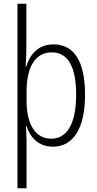

<svg xmlns="http://www.w3.org/2000/svg" viewBox="-20 -780 525 1034"><path d="M438 -270C438 -450 379 -541 268 -541C183 -541 141 -485 120 -419H118C121 -455 122 -500 122 -532V-760H74V234H123V-13C123 -45 121 -76 120 -101H123C141 -44 184 10 265 10C371 10 438 -83 438 -270ZM390 -270C390 -103 335 -33 256 -33C175 -33 123 -103 123 -239V-285C123 -420 170 -498 259 -498C347 -498 390 -419 390 -270Z"/></svg>

Font: Noto Sans Armenian Condensed ExtraLight
Style: Regular
Weight: 200
Width: 3
Designer: Monotype Design Team
Foundry: Monotype Imaging Inc.
Version: Version 2.008